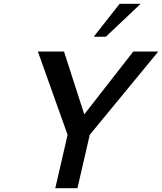

<svg xmlns="http://www.w3.org/2000/svg" viewBox="-20 -994 856 1014"><path d="M723 -974H612L475 -800H539ZM816 -722H684L425 -390L318 -722H180L337 -282L272 0H389L454 -282Z"/></svg>

Font: Perun Medium Italic
Style: Regular
Weight: 500
Italic angle: -12°
Foundry: Copyright (c) Stefan Peev, Context Ltd, 2016
Version: Version 1.026